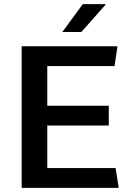

<svg xmlns="http://www.w3.org/2000/svg" viewBox="-20 -910 636 930"><path d="M85 0V-686H549L535 -590H209V-398H507V-302H209V-96H540L555 0ZM282 -755 381 -890H491V-887L374 -755Z"/></svg>

Font: Chivo Medium Medium
Style: Regular
Weight: 500
Version: Version 2.002